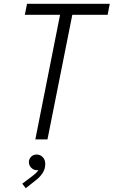

<svg xmlns="http://www.w3.org/2000/svg" viewBox="-20 -740 602 1019"><path d="M298.8 -661.6H111.8L123.5 -719.7H562.5L551.3 -661.6H363.8L231.9 0H167.5ZM98.1 234.9 149.4 196.3Q163.1 186 171.1 178.2Q179.2 170.4 183.6 161.6Q180.2 163.1 173.8 163.1Q158.7 163.1 146 150.4Q133.3 137.7 133.3 120.6Q133.3 104.5 144.8 92.3Q156.2 80.1 174.3 80.1Q193.4 80.1 206.8 93.8Q220.2 107.4 220.2 130.9Q220.2 157.2 205.6 179.2Q190.9 201.2 169.9 216.8L116.7 258.8Z"/></svg>

Font: Reddit Sans Fudge Light Italic
Style: Regular
Weight: 300
Italic angle: -11.25°
Designer: Stephen Hutchings
Version: Version 1.013